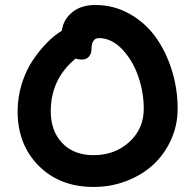

<svg xmlns="http://www.w3.org/2000/svg" viewBox="-20 -719 773 761"><path d="M351.1 22Q216.8 22 133.3 -62Q49.8 -146 49.8 -277.8Q49.8 -334.5 66.7 -387.9Q83.5 -441.4 110.8 -481.4Q138.2 -521.5 167 -550.5Q195.8 -579.6 225.1 -597.2Q230.5 -640.6 265.6 -669.9Q300.8 -699.2 357.9 -699.2Q430.2 -699.2 492.2 -664.8Q554.2 -630.4 595.7 -573.5Q637.2 -516.6 660.6 -442.1Q684.1 -367.7 684.1 -288.1Q684.1 -223.1 658.2 -165.5Q632.3 -107.9 588.1 -66.9Q543.9 -25.9 482.2 -2Q420.4 22 351.1 22ZM181.2 -277.8Q181.2 -199.7 226.8 -151.9Q272.5 -104 351.1 -104Q434.6 -104 492.2 -156Q549.8 -208 549.8 -288.1Q549.8 -354 527.3 -418Q504.9 -481.9 463.1 -524.9Q421.4 -567.9 372.1 -567.9Q357.4 -567.9 350.1 -556.6Q342.8 -545.4 342.8 -526.9Q342.8 -505.9 332.3 -494.4Q321.8 -482.9 304.2 -482.9Q290 -482.9 279.8 -486.8Q181.2 -406.2 181.2 -277.8Z"/></svg>

Font: Shantell Sans Bouncy
Style: Regular
Weight: 600
Designer: Stephen Nixon, Anya Danilova, Shantell Martin
Foundry: Arrow Type
Version: Version 1.006;[9816181b4]